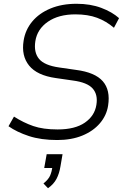

<svg xmlns="http://www.w3.org/2000/svg" viewBox="-20 -733 653 1016"><path d="M283 8Q197 8 133 -13Q69 -34 25 -65L54 -116Q104 -84 156 -66Q208 -48 285 -48Q377 -48 429 -84Q481 -120 490 -178Q499 -232 470.5 -264.5Q442 -297 365 -307L275 -320Q176 -334 134 -386Q92 -438 105 -518Q114 -575 150.5 -619Q187 -663 247 -688Q307 -713 385 -713Q458 -713 515.5 -691.5Q573 -670 610 -637L583 -586Q542 -621 493.5 -639Q445 -657 379 -657Q290 -657 233.5 -618Q177 -579 167 -515Q158 -456 186.5 -421.5Q215 -387 293 -376L383 -363Q483 -350 524 -303Q565 -256 552 -174Q544 -122 508.5 -80.5Q473 -39 415.5 -15.5Q358 8 283 8ZM234 263 210 238Q237 216 245.5 195.5Q254 175 258 148L274 156H214L227 83H311L300 147Q294 185 279 213.5Q264 242 234 263Z"/></svg>

Font: Mulish ExtraLight Light
Style: Italic
Weight: 300
Italic angle: -9°
Version: Version 3.603